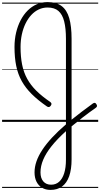

<svg xmlns="http://www.w3.org/2000/svg" viewBox="-20 -1168 961 1840"><path d="M464 652Q417 652 382.5 631Q348 610 329.5 572.5Q311 535 311 484Q311 432 329.5 378.5Q348 325 385.5 268Q423 211 479.5 150Q536 89 612 24V-795Q612 -896 595 -963Q578 -1030 540 -1063Q502 -1096 436 -1096Q391 -1096 351.5 -1077.5Q312 -1059 280 -1024.5Q248 -990 225 -943Q202 -896 189.5 -838.5Q177 -781 177 -717Q177 -623 192 -548.5Q207 -474 240.5 -413Q274 -352 328 -298.5Q382 -245 460 -192Q471 -184 473 -176Q475 -168 468 -157Q460 -145 451 -142.5Q442 -140 431 -147Q344 -207 284.5 -266Q225 -325 188.5 -390.5Q152 -456 135.5 -536Q119 -616 119 -717Q119 -791 134.5 -856Q150 -921 178 -974.5Q206 -1028 245 -1067Q284 -1106 332.5 -1127Q381 -1148 436 -1148Q520 -1148 570.5 -1110Q621 -1072 643.5 -994Q666 -916 666 -795V-21Q712 -58 763 -97Q814 -136 871 -177Q882 -184 890 -182Q898 -180 904 -169Q911 -159 909.5 -150.5Q908 -142 898 -135Q831 -88 773.5 -43.5Q716 1 666 43V360Q666 455 643 520.5Q620 586 575 619Q530 652 464 652ZM470 602Q515 602 546.5 574Q578 546 595 492.5Q612 439 612 362V89Q529 164 475 231.5Q421 299 394.5 361.5Q368 424 368 484Q368 539 395 570.5Q422 602 470 602ZM0 623H921V633H0ZM0 -20H921V0H0ZM0 -505H921V-500H0ZM0 -1143H921V-1133H0Z"/></svg>

Font: Playwrite CL Guides
Style: Regular
Weight: 400
Designer: Veronika Burian, José Scaglione
Foundry: TypeTogether
Version: Version 1.003